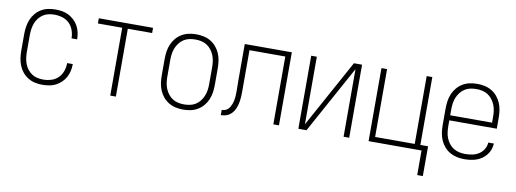

<svg xmlns="http://www.w3.org/2000/svg" viewBox="-58 -850 3615 1346"><g transform="rotate(10 1750.0 -176.5)"><path d="M247 8Q221 8 195 2.5Q169 -3 146 -17Q123 -31 106 -51.5Q89 -72 79 -96.5Q69 -121 65 -147.5Q61 -174 61 -200V-320Q61 -346 65 -372.5Q69 -399 79 -423.5Q89 -448 106 -468.5Q123 -489 146 -503Q169 -517 195 -522.5Q221 -528 247 -528Q272 -528 296 -524Q320 -520 341.5 -509Q363 -498 381 -481Q399 -464 410.5 -443Q422 -422 427.5 -398Q433 -374 433 -350Q433 -349 433 -349Q433 -349 433 -348H393Q393 -348 393 -348.5Q393 -349 393 -349Q393 -378 383 -406Q373 -434 352.5 -454Q332 -474 304 -482.5Q276 -491 247 -491Q226 -491 205 -486.5Q184 -482 166 -470Q148 -458 135 -441Q122 -424 114.5 -404Q107 -384 104 -362.5Q101 -341 101 -320V-200Q101 -179 104 -157.5Q107 -136 114.5 -116Q122 -96 135 -79Q148 -62 166 -50Q184 -38 205 -33.5Q226 -29 247 -29Q276 -29 304 -37.5Q332 -46 352.5 -66Q373 -86 383 -114Q393 -142 393 -171Q393 -171 393 -171.5Q393 -172 393 -172H433Q433 -171 433 -171Q433 -171 433 -170Q433 -146 427.5 -122Q422 -98 410.5 -77Q399 -56 381 -39Q363 -22 341.5 -11Q320 0 296 4Q272 8 247 8Z M730 0V-483H557V-520H943V-483H770V0Z M1250 8Q1223 8 1197 2.5Q1171 -3 1148 -16.5Q1125 -30 1107.5 -50.5Q1090 -71 1079.5 -95.5Q1069 -120 1065 -146.5Q1061 -173 1061 -200V-320Q1061 -347 1065 -373.5Q1069 -400 1079.5 -424.5Q1090 -449 1107.5 -469.5Q1125 -490 1148 -503.5Q1171 -517 1197 -522.5Q1223 -528 1250 -528Q1277 -528 1303 -522.5Q1329 -517 1352 -503.5Q1375 -490 1392.5 -469.5Q1410 -449 1420.5 -424.5Q1431 -400 1435 -373.5Q1439 -347 1439 -320V-200Q1439 -173 1435 -146.5Q1431 -120 1420.5 -95.5Q1410 -71 1392.5 -50.5Q1375 -30 1352 -16.5Q1329 -3 1303 2.5Q1277 8 1250 8ZM1250 -29Q1272 -29 1293 -33.5Q1314 -38 1332 -49.5Q1350 -61 1363.5 -78.5Q1377 -96 1385 -116Q1393 -136 1396 -157Q1399 -178 1399 -200V-320Q1399 -342 1396 -363Q1393 -384 1385 -404Q1377 -424 1363.5 -441.5Q1350 -459 1332 -470.5Q1314 -482 1293 -486.5Q1272 -491 1250 -491Q1228 -491 1207 -486.5Q1186 -482 1168 -470.5Q1150 -459 1136.5 -441.5Q1123 -424 1115 -404Q1107 -384 1104 -363Q1101 -342 1101 -320V-200Q1101 -178 1104 -157Q1107 -136 1115 -116Q1123 -96 1136.5 -78.5Q1150 -61 1168 -49.5Q1186 -38 1207 -33.5Q1228 -29 1250 -29Z M1517 0V-37Q1529 -37 1540.5 -41Q1552 -45 1560.5 -53Q1569 -61 1575 -71.5Q1581 -82 1585 -93Q1589 -104 1591.5 -115.5Q1594 -127 1595 -138.5Q1596 -150 1596.5 -162Q1597 -174 1597 -186Q1597 -205 1596.5 -223.5Q1596 -242 1596 -261V-520H1931V0H1891V-483H1636V-261Q1636 -252 1636 -242Q1636 -232 1636 -223Q1636 -205 1636 -187Q1636 -169 1635 -151Q1634 -133 1631 -115.5Q1628 -98 1622.5 -81Q1617 -64 1607.5 -48.5Q1598 -33 1584 -21.5Q1570 -10 1552.5 -5Q1535 0 1517 0Z M2069 0V-520H2109V-39L2373 -520H2431V0H2391V-481L2127 0Z M2946 175V0H2569V-520H2609V-37H2891V-520H2931V-37H2986V175Z M3251 8Q3224 8 3198 2.5Q3172 -3 3148.5 -16.5Q3125 -30 3107.5 -50.5Q3090 -71 3079.5 -95.5Q3069 -120 3065 -146.5Q3061 -173 3061 -200V-320Q3061 -347 3065 -373.5Q3069 -400 3079.5 -424.5Q3090 -449 3107.5 -469.5Q3125 -490 3148 -503.5Q3171 -517 3197 -522.5Q3223 -528 3250 -528Q3277 -528 3303 -522.5Q3329 -517 3352 -503.5Q3375 -490 3392.5 -469.5Q3410 -449 3420.5 -424.5Q3431 -400 3435 -373.5Q3439 -347 3439 -320V-242H3101V-200Q3101 -178 3104 -156.5Q3107 -135 3115 -115Q3123 -95 3136.5 -78Q3150 -61 3168.5 -49.5Q3187 -38 3208.5 -33.5Q3230 -29 3251 -29Q3276 -29 3301.5 -34Q3327 -39 3348 -52.5Q3369 -66 3382.5 -88.5Q3396 -111 3397 -136H3437Q3436 -114 3428.5 -93Q3421 -72 3407.5 -55Q3394 -38 3376 -25Q3358 -12 3337.5 -5Q3317 2 3295 5Q3273 8 3251 8ZM3101 -278H3399V-320Q3399 -342 3396 -363Q3393 -384 3385 -404Q3377 -424 3363.5 -441.5Q3350 -459 3332 -470.5Q3314 -482 3293 -486.5Q3272 -491 3250 -491Q3228 -491 3207 -486.5Q3186 -482 3168 -470.5Q3150 -459 3136.5 -441.5Q3123 -424 3115 -404Q3107 -384 3104 -363Q3101 -342 3101 -320Z"/></g></svg>

Font: Iosevka SS04 Extralight
Style: Regular
Weight: 200
Monospace: yes
Designer: Belleve Invis
Foundry: Belleve Invis
Version: Version 19.0.0; ttfautohint (v1.8.4)